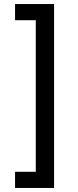

<svg xmlns="http://www.w3.org/2000/svg" viewBox="-20 -820 386 950"><path d="M247.5 110H54.5V30H157V-720H54.5V-800H247.5Z"/></svg>

Font: Geologica Roman
Style: Regular
Weight: 400
Designer: Sindre Bremnes, Frode Helland
Foundry: Monokrom Skriftforlag AS
Version: Version 1.010;gftools[0.9.28]